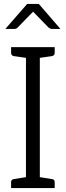

<svg xmlns="http://www.w3.org/2000/svg" viewBox="-20 -949 332 969"><path d="M181 -657V-55L243 -45Q256 -44 256 -29V0H36V-29Q36 -43 49 -45L111 -55V-657L49 -666Q36 -669 36 -682V-711H256V-682Q256 -669 243 -666ZM7 -803 117 -929H176L285 -803H243Q234 -803 226 -809L147 -890L68 -809Q62 -803 52 -803Z"/></svg>

Font: Aleo Light
Style: Regular
Weight: 300
Designer: Alessio Laiso
Foundry: Alessio Laiso
Version: Version 2.000